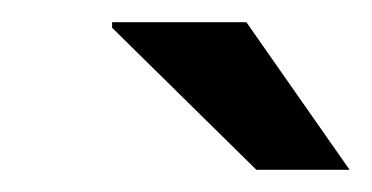

<svg xmlns="http://www.w3.org/2000/svg" viewBox="-20 -744 335 173"><path d="M211 -591 81 -719V-724H202L295 -591Z"/></svg>

Font: Archivo Expanded
Style: Italic
Weight: 400
Width: 7
Italic angle: -10°
Designer: Hector Gatti
Foundry: Omnibus-Type
Version: Version 2.001